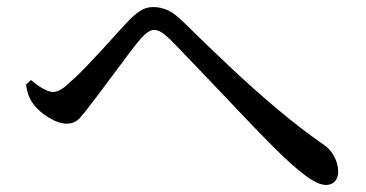

<svg xmlns="http://www.w3.org/2000/svg" viewBox="-20 -614 1040 545"><path d="M905 -89Q882 -89 844.5 -117.5Q807 -146 754 -199Q736 -217 707 -247Q678 -277 644.5 -312.5Q611 -348 577 -383.5Q543 -419 513 -450.5Q483 -482 462 -503Q447 -517 437 -523Q427 -529 417 -529Q410 -529 401 -523.5Q392 -518 380 -505Q368 -491 349.5 -466.5Q331 -442 310.5 -414.5Q290 -387 271 -361.5Q252 -336 238 -318Q221 -295 206.5 -279Q192 -263 170 -263Q147 -263 119.5 -279.5Q92 -296 76 -317Q67 -328 61.5 -342.5Q56 -357 54 -374L68 -387Q85 -372 102 -362.5Q119 -353 130 -353Q141 -353 153 -360Q165 -367 180 -382Q198 -397 221 -421Q244 -445 268 -471Q292 -497 312.5 -520Q333 -543 345 -555Q362 -573 378.5 -583.5Q395 -594 415 -594Q436 -594 456 -585Q476 -576 499 -553Q564 -489 633 -424Q702 -359 769.5 -302.5Q837 -246 895 -206Q916 -193 928 -171Q940 -149 940 -127Q940 -110 931 -99.5Q922 -89 905 -89Z"/></svg>

Font: Noto Serif HK ExtraLight Medium
Style: Regular
Weight: 500
Version: Version 2.002-H1;hotconv 1.1.0;makeotfexe 2.6.0